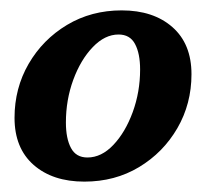

<svg xmlns="http://www.w3.org/2000/svg" viewBox="-20 -822 403 370"><path d="M8 -595Q8 -652 35.2 -699Q62.5 -746 109.2 -774Q156 -802 214.5 -802Q275.5 -802 312.2 -769.8Q349 -737.5 349 -679Q349 -622 321.8 -575Q294.5 -528 248 -500Q201.5 -472 142.5 -472Q81.5 -472 44.8 -504.2Q8 -536.5 8 -595ZM107 -586Q107 -555 116.8 -536.8Q126.5 -518.5 148.5 -518.5Q175.5 -518.5 198.5 -542.8Q221.5 -567 235.8 -606Q250 -645 250 -688Q250 -719 240.2 -737.2Q230.5 -755.5 208.5 -755.5Q182 -755.5 158.8 -731.2Q135.5 -707 121.2 -668.2Q107 -629.5 107 -586Z"/></svg>

Font: Besley* Narrow
Style: Bold Italic
Weight: 700
Width: 4
Italic angle: -13°
Designer: Owen Earl
Foundry: indestructible type*
Version: Version 3.000; ttfautohint (v1.8.3)